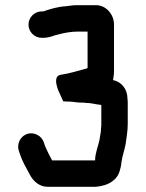

<svg xmlns="http://www.w3.org/2000/svg" viewBox="-20 -683 562 741"><path d="M141 -537H148C163 -537 180 -542 193 -547L209 -551C227 -556 255 -561 277 -561H318V-420C315 -419 311 -418 308 -417C277 -409 251 -400 218 -395C195 -393 190 -373 205 -334L224 -292C233 -291 240 -291 246 -291C262 -291 280 -286 298 -287C301 -287 304 -287 309 -286C333 -286 348 -280 371 -278V-204C371 -199 371 -194 370 -189C370 -171 366 -160 364 -143C359 -119 347 -92 347 -64H181C172 -82 161 -101 153 -122L149 -134C144 -147 136 -157 123 -163C79 -184 39 -141 53 -100L57 -88C66 -61 82 -33 94 -11C107 15 131 38 164 38H349C374 36 397 29 413 17C435 1 441 -15 447 -43L449 -59C453 -85 461 -105 465 -128C468 -153 473 -176 473 -204V-282C473 -290 473 -297 472 -302C472 -340 448 -368 416 -374C417 -379 418 -382 418 -385C419 -392 420 -399 420 -407V-588C420 -629 388 -663 351 -663H273C259 -663 249 -660 235 -659C201 -657 174 -648 147 -639H141C113 -639 90 -616 90 -588C90 -560 113 -537 141 -537Z"/></svg>

Font: Electronic
Style: UltBlk
Weight: 500
Version: Version 1.011